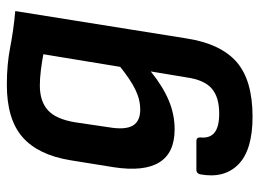

<svg xmlns="http://www.w3.org/2000/svg" viewBox="-116 -426 740 547"><g transform="rotate(-90 253.5 -153.0)"><path d="M285 -503Q343 -503 391.5 -493.5Q440 -484 495 -479L417 9Q402 106 350 151.5Q298 197 194 197Q99 197 58 156.5Q17 116 30 47Q33 37 42 37H125Q135 37 135 48Q132 75 148.5 88.5Q165 102 203 102Q250 102 274.5 80.5Q299 59 306 9L323 -93Q281 -59 241 -42Q201 -25 158 -25Q91 -25 64 -68.5Q37 -112 50 -198L70 -322Q85 -414 136 -458.5Q187 -503 285 -503ZM214 -123Q243 -123 271.5 -137Q300 -151 336 -180L372 -399Q351 -403 327 -406Q303 -409 283 -409Q238 -409 212.5 -386Q187 -363 178 -308L164 -213Q156 -166 168.5 -144.5Q181 -123 214 -123Z"/></g></svg>

Font: Sofia Sans Semi Condensed
Style: Bold Italic
Weight: 700
Italic angle: -9°
Version: Version 4.100